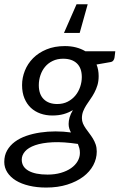

<svg xmlns="http://www.w3.org/2000/svg" viewBox="-32 -698 566 890"><path d="M0 0ZM425.3 -345.2Q425.3 -321.8 419.7 -303.2Q414.1 -284.7 405.5 -268.6Q397 -252.4 387 -238.5Q377 -224.6 368.2 -210.7Q359.4 -196.8 353.5 -182.1Q347.7 -167.5 347.7 -150.4Q347.7 -137.2 352.5 -125.7Q357.4 -114.3 365.2 -103Q373 -91.8 381.8 -80.3Q390.6 -68.8 398.4 -56.2Q406.2 -43.5 411.4 -28.6Q416.5 -13.7 416.5 4.4Q416.5 37.6 400.4 67.9Q384.3 98.1 353.8 121.1Q323.2 144 279.8 157.7Q236.3 171.4 182.1 171.4Q138.7 171.4 102.8 162.8Q66.9 154.3 41.5 138.7Q16.1 123 2 101.1Q-12.2 79.1 -12.2 52.7Q-12.2 22.5 1 -0.7Q14.2 -23.9 36.9 -40.8Q59.6 -57.6 89.8 -68.1Q120.1 -78.6 154.5 -83.7Q189 -88.9 225.3 -88.9Q261.7 -88.9 296.9 -84Q292 -92.8 289.1 -102.5Q286.1 -112.3 286.1 -123.5Q286.1 -137.7 290.5 -153.6Q294.9 -169.4 306.2 -188Q286.6 -175.8 263.4 -169.2Q240.2 -162.6 210.4 -162.6Q181.2 -162.6 155.5 -171.6Q129.9 -180.7 111.1 -198.2Q92.3 -215.8 81.3 -242.2Q70.3 -268.6 70.3 -303.7Q70.3 -337.9 83.3 -370.4Q96.2 -402.8 121.3 -428.2Q146.5 -453.6 183.6 -469Q220.7 -484.4 269 -484.4Q323.2 -484.4 363.8 -460.4H502.4L499 -432.1Q498 -423.8 493.4 -417.7Q488.8 -411.6 480 -410.2L415.5 -398.9Q425.3 -375 425.3 -345.2ZM233.4 -215.8Q260.7 -215.8 282 -226.8Q303.2 -237.8 317.6 -255.4Q332 -272.9 339.6 -295.4Q347.2 -317.9 347.2 -340.8Q347.2 -382.3 324.5 -404.1Q301.8 -425.8 260.7 -425.8Q233.4 -425.8 212.2 -415.5Q190.9 -405.3 176.8 -388.2Q162.6 -371.1 155.3 -348.9Q147.9 -326.7 147.9 -303.2Q147.9 -260.7 170.7 -238.3Q193.4 -215.8 233.4 -215.8ZM338.4 10.7Q338.4 -1.5 335.7 -11.5Q333 -21.5 329.1 -30.8Q261.2 -41 212.2 -38.6Q163.1 -36.1 131.1 -24.9Q99.1 -13.7 84 3.9Q68.8 21.5 68.8 42Q68.8 75.7 100.1 93.5Q131.3 111.3 188.5 111.3Q222.2 111.3 250 103.3Q277.8 95.2 297.4 81.5Q316.9 67.9 327.6 49.6Q338.4 31.2 338.4 10.7ZM337.4 -545.4H264.6L322.8 -678.2H374.5Z"/></svg>

Font: Carlito
Style: Italic
Weight: 400
Italic angle: -7°
Designer: Lukasz Dziedzic
Foundry: tyPoland Lukasz Dziedzic
Version: Version 1.104